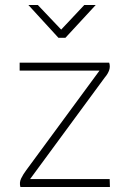

<svg xmlns="http://www.w3.org/2000/svg" viewBox="-20 -752 521 772"><path d="M59 -500H419Q424 -485 419 -470Q414 -455 401 -440L101 -32H421L422 0H62Q57 -18 65 -34.5Q73 -51 85 -67L380 -468H59ZM94 -732H132L226 -633L319 -732H365L243 -600H215Z"/></svg>

Font: Panefresco 1wt
Style: Regular
Weight: 250
Version: Version 1.000